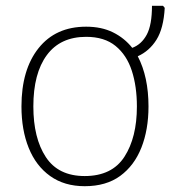

<svg xmlns="http://www.w3.org/2000/svg" viewBox="-20 -632 588 662"><path d="M492 -265Q492 -185 467.5 -123Q443 -61 394.5 -25.5Q346 10 272 10Q202 10 153 -25Q104 -60 79 -122Q54 -184 54 -265Q54 -392 113 -466Q172 -540 277 -540Q330 -540 369.5 -520.5Q409 -501 436 -467Q468 -479 486 -512.5Q504 -546 504 -612H542L548 -605Q544 -534 519.5 -495Q495 -456 455 -438Q492 -367 492 -265ZM95 -265Q95 -156 138 -90.5Q181 -25 272 -25Q366 -25 409 -91.5Q452 -158 452 -265Q452 -334 434.5 -388Q417 -442 378.5 -473.5Q340 -505 277 -505Q188 -505 141.5 -442Q95 -379 95 -265Z"/></svg>

Font: Noto Sans Disp ExtLt
Style: Regular
Weight: 200
Designer: Monotype Design Team
Foundry: Monotype Imaging Inc.
Version: Version 2.000;GOOG;noto-source:20170915:90ef993387c0